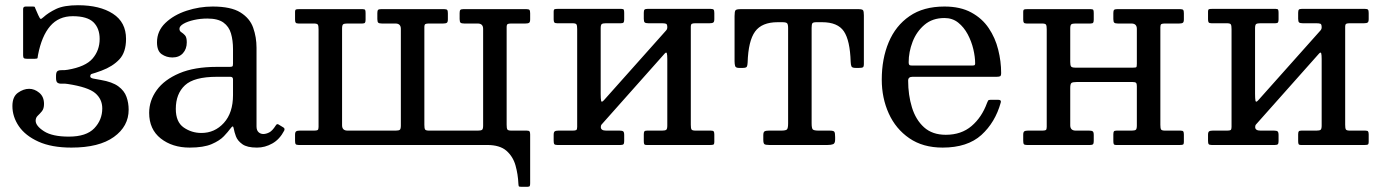

<svg xmlns="http://www.w3.org/2000/svg" viewBox="-20 -555 5304 735"><path d="M27.5 -149C27.5 -121.7 35.8 -95.9 52.2 -71.8C68.8 -47.6 93.8 -27.9 127.2 -12.8C160.8 2.4 202.8 10 253.5 10C324.2 10 378.3 -3.6 416 -30.8C453.7 -57.9 472.5 -92.7 472.5 -135C472.5 -152.3 469.8 -168.8 464.2 -184.2C458.8 -199.8 448.3 -213.2 433 -224.5C417.7 -235.8 395.2 -244 365.5 -249C354.5 -251 345.1 -252.8 337.2 -254.2C329.4 -255.8 325.5 -258.5 325.5 -262.5C325.5 -268.2 327.8 -271.5 332.5 -272.5C337.2 -273.5 349.2 -277.5 368.5 -284.5C397.2 -295.2 420 -309.6 437 -327.8C454 -345.9 462.5 -372 462.5 -406C462.5 -448.7 445.8 -480.8 412.2 -502.5C378.8 -524.2 334.2 -535 278.5 -535C242.8 -535 215 -530.2 195 -520.8C175 -511.2 158.7 -500.7 146 -489C140.7 -484 137.1 -481.9 135.2 -482.8C133.4 -483.6 130.5 -488.3 126.5 -497L116 -521C114.7 -524.3 113.8 -526.7 113.2 -528C112.8 -529.3 110.2 -530 105.5 -530H78.5C71.8 -530 68.5 -526.8 68.5 -520.5V-343C68.5 -337.7 69.5 -334.2 71.5 -332.5C73.5 -330.8 77.3 -330 83 -330H113.5C120.2 -330 123.6 -331.1 123.8 -333.2C123.9 -335.4 124.5 -339.2 125.5 -344.5C134.8 -392.8 150.3 -429.7 172 -455C193.7 -480.3 222.5 -493 258.5 -493C295.5 -493 321.9 -485.2 337.8 -469.8C353.6 -454.2 361.5 -433 361.5 -406C361.5 -377 352.5 -352 334.5 -331C316.5 -310 284.8 -295.7 239.5 -288C232.2 -286.7 225 -286.2 218 -286.5C211 -286.8 205.3 -285.8 201 -283.5C196.7 -281.2 194.5 -275 194.5 -265V-256C194.5 -246.3 196.7 -240.2 201 -237.8C205.3 -235.2 210.9 -234.2 217.8 -234.8C224.6 -235.2 231.8 -234.8 239.5 -233.5C291.5 -225.5 326.5 -213.8 344.5 -198.5C362.5 -183.2 371.5 -163.7 371.5 -140C371.5 -110.7 361.3 -85.3 341 -64C320.7 -42.7 288.2 -32 243.5 -32C201.5 -32 169.8 -38.8 148.5 -52.5C127.2 -66.2 116.5 -79.7 116.5 -93C116.5 -100.7 119.2 -107 124.5 -112C129.8 -117 135.2 -122.8 140.5 -129.2C145.8 -135.8 148.5 -145 148.5 -157C148.5 -175.7 142.4 -190 130.2 -200C118.1 -210 105.2 -215 91.5 -215C77.2 -215 62.9 -210 48.8 -200C34.6 -190 27.5 -173 27.5 -149Z M551 -123C551 -81 565.8 -48.3 595.2 -25C624.8 -1.7 661.7 10 706 10C741.3 10 769.3 5.6 790 -3.2C810.7 -12.1 826.3 -22.2 837 -33.5C847.7 -44.8 855.7 -54.2 861 -61.5C865.7 -67.8 868.9 -71 870.8 -71C872.6 -71 874 -68 875 -62C876.3 -54 879.1 -44.3 883.2 -33C887.4 -21.7 895.6 -11.7 907.8 -3C919.9 5.7 938.5 10 963.5 10H964C984.3 10 1003.8 4.8 1022.5 -5.8C1041.2 -16.2 1056.3 -32.7 1068 -55C1070.3 -60.3 1069.3 -64.3 1065 -67L1047 -78C1042.7 -81.3 1038.8 -80.2 1035.5 -74.5C1026.8 -60.8 1018.5 -52 1010.5 -48C1002.5 -44 995 -42 988 -42C981 -42 974.9 -44.3 969.8 -49C964.6 -53.7 962 -61 962 -71V-372C962 -399 957.8 -424.6 949.2 -448.8C940.8 -472.9 924.4 -492.5 900.2 -507.5C876.1 -522.5 840.7 -530 794 -530C760.3 -530 727.2 -524.7 694.5 -514C661.8 -503.3 634.8 -487.8 613.2 -467.2C591.8 -446.8 581 -422 581 -393C581 -371 587 -355.8 599 -347.5C611 -339.2 624.7 -335 640 -335C657 -335 670.4 -340.4 680.2 -351.2C690.1 -362.1 695 -376 695 -393C695 -406 692.7 -415 688 -420C683.3 -425 678.7 -428.9 674 -431.8C669.3 -434.6 667 -439 667 -445C667 -451.7 672.2 -458 682.5 -464C692.8 -470 706.2 -474.8 722.5 -478.5C738.8 -482.2 756 -484 774 -484C800.7 -484 821.1 -478.9 835.2 -468.8C849.4 -458.6 859.1 -444.7 864.2 -427C869.4 -409.3 872 -389.3 872 -367V-312C872 -306 871.2 -302.3 869.8 -301C868.2 -299.7 864.7 -299 859 -299H810C752.7 -299 704.8 -290.8 666.5 -274.5C628.2 -258.2 599.3 -236.7 580 -210C560.7 -183.3 551 -154.3 551 -123ZM653 -138C653 -176.7 664.7 -206.8 688 -228.5C711.3 -250.2 752 -261 810 -261H862C868.7 -261 872 -257.7 872 -251V-191C872 -145.7 860.3 -110.2 837 -84.5C813.7 -58.8 785 -46 751 -46C726 -46 703.4 -53 683.2 -67C663.1 -81 653 -104.7 653 -138Z M1514.5 -444.5V-74.5C1514.5 -65.8 1513.2 -60.4 1510.5 -58.2C1507.8 -56.1 1502.5 -55 1494.5 -55H1310.5C1296.5 -55 1289.5 -61.8 1289.5 -75.5V-445.5C1289.5 -454.2 1290.8 -459.6 1293.5 -461.8C1296.2 -463.9 1301.5 -465 1309.5 -465H1367C1372.3 -465 1375.8 -466.1 1377.2 -468.2C1378.8 -470.4 1379.5 -474.2 1379.5 -479.5V-504.5C1379.5 -510.2 1379 -514.2 1378 -516.5C1377 -518.8 1373.8 -520 1368.5 -520H1125C1119.7 -520 1115.8 -519.6 1113.2 -518.8C1110.8 -517.9 1109.5 -514.7 1109.5 -509V-480C1109.5 -474.3 1110.3 -470.4 1112 -468.2C1113.7 -466.1 1117.2 -465 1122.5 -465H1181.5C1190.2 -465 1195.3 -463.4 1197 -460.2C1198.7 -457.1 1199.5 -451.2 1199.5 -442.5V-69C1199.5 -62.7 1198.3 -58.8 1196 -57.2C1193.7 -55.8 1189.2 -55 1182.5 -55H1127.5C1121.2 -55 1116.6 -54.1 1113.8 -52.2C1110.9 -50.4 1109.5 -46 1109.5 -39V-16C1109.5 -9.7 1110.3 -5.4 1112 -3.2C1113.7 -1.1 1117.5 0 1123.5 0H1844.5C1877.2 0 1901.9 7.4 1918.8 22.2C1935.6 37.1 1947.2 55.8 1953.5 78.5C1959.8 101.2 1963.5 124.5 1964.5 148.5C1964.8 153.2 1965.3 156.2 1966 157.8C1966.7 159.2 1969.3 160 1974 160H2000C2004.7 160 2007.4 158.8 2008.2 156.5C2009.1 154.2 2009.5 150.8 2009.5 146.5V-40C2009.5 -45.7 2008.8 -49.6 2007.2 -51.8C2005.8 -53.9 2002.2 -55 1996.5 -55H1937.5C1928.8 -55 1923.7 -56.6 1922 -59.8C1920.3 -62.9 1919.5 -68.8 1919.5 -77.5V-451C1919.5 -457.3 1920.8 -461.2 1923.2 -462.8C1925.8 -464.2 1930.2 -465 1936.5 -465H1991.5C1998.2 -465 2002.8 -465.9 2005.5 -467.8C2008.2 -469.6 2009.5 -474 2009.5 -481V-504C2009.5 -510.3 2008.7 -514.6 2007 -516.8C2005.3 -518.9 2001.5 -520 1995.5 -520H1753.5C1747.8 -520 1744.1 -519 1742.2 -517C1740.4 -515 1739.5 -511 1739.5 -505V-482C1739.5 -474.7 1740.8 -470 1743.2 -468C1745.8 -466 1750.3 -465 1757 -465H1808.5C1822.5 -465 1829.5 -458.2 1829.5 -444.5V-74.5C1829.5 -65.8 1828.2 -60.4 1825.5 -58.2C1822.8 -56.1 1817.5 -55 1809.5 -55H1622.5C1613.8 -55 1608.7 -56.6 1607 -59.8C1605.3 -62.9 1604.5 -68.8 1604.5 -77.5V-451C1604.5 -457.3 1605.8 -461.2 1608.2 -462.8C1610.8 -464.2 1615.2 -465 1621.5 -465H1676.5C1683.2 -465 1687.8 -465.9 1690.5 -467.8C1693.2 -469.6 1694.5 -474 1694.5 -481V-504C1694.5 -510.3 1693.7 -514.6 1692 -516.8C1690.3 -518.9 1686.5 -520 1680.5 -520H1438.5C1432.8 -520 1429.1 -519 1427.2 -517C1425.4 -515 1424.5 -511 1424.5 -505V-482C1424.5 -474.7 1425.8 -470 1428.2 -468C1430.8 -466 1435.3 -465 1442 -465H1493.5C1507.5 -465 1514.5 -458.2 1514.5 -444.5Z M2624.5 -77.5V-452C2624.5 -458.3 2625.8 -462.2 2628.2 -463.8C2630.8 -465.2 2635.2 -466 2641.5 -466H2696.5C2703.2 -466 2707.8 -466.9 2710.5 -468.8C2713.2 -470.6 2714.5 -475 2714.5 -482V-505C2714.5 -511.3 2713.7 -515.6 2712 -517.8C2710.3 -519.9 2706.5 -521 2700.5 -521H2458.5C2452.8 -521 2449.1 -520 2447.2 -518C2445.4 -516 2444.5 -512 2444.5 -506V-483C2444.5 -475.7 2445.8 -471 2448.2 -469C2450.8 -467 2455.3 -466 2462 -466H2513.5C2521.2 -466 2526.6 -465.3 2529.8 -464C2532.9 -462.7 2534.5 -458.2 2534.5 -450.5C2534.5 -445.8 2533 -441.8 2530 -438.5L2292 -171.5C2286 -164.8 2282.4 -164 2281.2 -169C2280.1 -174 2279.5 -183 2279.5 -196V-446.5C2279.5 -455.2 2280.8 -460.6 2283.5 -462.8C2286.2 -464.9 2291.5 -466 2299.5 -466H2357C2362.3 -466 2365.8 -467.1 2367.2 -469.2C2368.8 -471.4 2369.5 -475.2 2369.5 -480.5V-505.5C2369.5 -511.2 2369 -515.2 2368 -517.5C2367 -519.8 2363.8 -521 2358.5 -521H2115C2109.7 -521 2105.8 -520.6 2103.2 -519.8C2100.8 -518.9 2099.5 -515.7 2099.5 -510V-481C2099.5 -475.3 2100.3 -471.4 2102 -469.2C2103.7 -467.1 2107.2 -466 2112.5 -466H2171.5C2180.2 -466 2185.3 -464.4 2187 -461.2C2188.7 -458.1 2189.5 -452.2 2189.5 -443.5V-69C2189.5 -62.7 2188.3 -58.8 2186 -57.2C2183.7 -55.8 2179.2 -55 2172.5 -55H2117.5C2111.2 -55 2106.6 -54.1 2103.8 -52.2C2100.9 -50.4 2099.5 -46 2099.5 -39V-16C2099.5 -9.7 2100.3 -5.4 2102 -3.2C2103.7 -1.1 2107.5 0 2113.5 0H2355.5C2361.2 0 2364.9 -1 2366.8 -3C2368.6 -5 2369.5 -9 2369.5 -15V-38C2369.5 -45.3 2368.2 -50 2365.8 -52C2363.2 -54 2358.7 -55 2352 -55H2300.5C2286.8 -55 2280 -59.5 2280 -68.5C2280 -72.8 2280.8 -75.9 2282.5 -77.8C2284.2 -79.6 2286 -81.7 2288 -84L2524.5 -350C2528.8 -354.7 2531.6 -354.9 2532.8 -350.8C2533.9 -346.6 2534.5 -339.5 2534.5 -329.5V-74.5C2534.5 -65.8 2533.2 -60.4 2530.5 -58.2C2527.8 -56.1 2522.5 -55 2514.5 -55H2457C2451.7 -55 2448.2 -54 2446.8 -52C2445.2 -50 2444.5 -46.2 2444.5 -40.5V-15.5C2444.5 -10.2 2445 -6.2 2446 -3.8C2447 -1.2 2450.2 0 2455.5 0H2699C2704.7 0 2708.7 -0.5 2711 -1.5C2713.3 -2.5 2714.5 -5.7 2714.5 -11V-40C2714.5 -45.7 2713.8 -49.6 2712.2 -51.8C2710.8 -53.9 2707.2 -55 2701.5 -55H2642.5C2633.8 -55 2628.7 -56.6 2627 -59.8C2625.3 -62.9 2624.5 -68.8 2624.5 -77.5Z M2902 -20.5C2902 -11.2 2903.4 -5.4 2906.2 -3.2C2909.1 -1.1 2915.3 0 2925 0H3148C3157 0 3164.1 -1 3169.2 -3C3174.4 -5 3177 -11 3177 -21V-30.5C3177 -40.8 3176 -47.5 3174 -50.5C3172 -53.5 3166 -55 3156 -55H3114C3101.7 -55 3094.1 -56.6 3091.2 -59.8C3088.4 -62.9 3087 -70.8 3087 -83.5V-448.5C3087 -457.5 3088 -463.3 3090 -466C3092 -468.7 3097.3 -470 3106 -470H3127C3167 -470 3194.8 -458.3 3210.5 -435C3226.2 -411.7 3234.8 -372.8 3236.5 -318.5C3236.8 -310.5 3237.8 -304.6 3239.5 -300.8C3241.2 -296.9 3246.7 -295 3256 -295H3268C3275.7 -295 3280.8 -295.8 3283.2 -297.2C3285.8 -298.8 3287 -303.2 3287 -310.5V-496.5C3287 -506.5 3285.9 -512.9 3283.8 -515.8C3281.6 -518.6 3275.7 -520 3266 -520H2816C2804.7 -520 2797.8 -518.5 2795.5 -515.5C2793.2 -512.5 2792 -505.2 2792 -493.5V-320.5C2792 -313.2 2792.8 -307.1 2794.2 -302.2C2795.8 -297.4 2800.7 -295 2809 -295H2823C2831.7 -295 2836.9 -296.5 2838.8 -299.5C2840.6 -302.5 2841.7 -307.8 2842 -315.5C2843.7 -370.8 2853.2 -410.4 2870.5 -434.2C2887.8 -458.1 2916.7 -470 2957 -470H2975C2984.3 -470 2990.3 -468.7 2993 -466C2995.7 -463.3 2997 -457.2 2997 -447.5V-82.5C2997 -70.2 2995.5 -62.5 2992.5 -59.5C2989.5 -56.5 2982 -55 2970 -55H2923C2915.7 -55 2910.3 -54.1 2907 -52.2C2903.7 -50.4 2902 -45.5 2902 -37.5Z M3355.5 -250C3355.5 -203.3 3364.4 -160.2 3382.2 -120.8C3400.1 -81.2 3426.3 -49.6 3461 -25.8C3495.7 -1.9 3538.2 10 3588.5 10C3651.8 10 3701.2 -6.1 3736.8 -38.2C3772.2 -70.4 3797 -111.8 3811 -162.5C3813 -169.5 3809.7 -173 3801 -173H3772C3767 -173 3763.8 -171.9 3762.5 -169.8C3761.2 -167.6 3759.8 -164.7 3758.5 -161C3745.2 -124.3 3725.4 -94.8 3699.2 -72.5C3673.1 -50.2 3640.2 -39 3600.5 -39C3566.2 -39 3538.4 -48.6 3517.2 -67.8C3496.1 -86.9 3480.7 -112.3 3471 -144C3461.3 -175.7 3456.5 -209.8 3456.5 -246.5C3456.5 -256.2 3462 -261 3473 -261H3794.5C3801.5 -261 3806.2 -261.8 3808.8 -263.2C3811.2 -264.8 3812.5 -268.8 3812.5 -275.5C3812.5 -305.2 3808.8 -335 3801.2 -365C3793.8 -395 3781.7 -422.4 3765 -447.2C3748.3 -472.1 3726.1 -492.1 3698.2 -507.2C3670.4 -522.4 3636.2 -530 3595.5 -530C3541.8 -530 3497.2 -517.8 3461.8 -493.2C3426.2 -468.8 3399.7 -435.4 3382 -393.2C3364.3 -351.1 3355.5 -303.3 3355.5 -250ZM3472.5 -304C3466.5 -304 3462.7 -304.8 3461 -306.5C3459.3 -308.2 3458.5 -311.5 3458.5 -316.5C3458.5 -342.8 3463.5 -369 3473.5 -395C3483.5 -421 3498.7 -442.7 3519 -460C3539.3 -477.3 3564.8 -486 3595.5 -486C3615.8 -486 3633.3 -480.2 3648 -468.5C3662.7 -456.8 3674.8 -441.9 3684.5 -423.8C3694.2 -405.6 3701.3 -386.6 3706 -366.8C3710.7 -346.9 3713 -328.7 3713 -312C3713 -308.7 3712.2 -306.5 3710.8 -305.5C3709.2 -304.5 3705.2 -304 3698.5 -304Z M4422 -77.5V-451C4422 -457.3 4423.2 -461.2 4425.8 -462.8C4428.2 -464.2 4432.7 -465 4439 -465H4494C4500.7 -465 4505.3 -465.9 4508 -467.8C4510.7 -469.6 4512 -474 4512 -481V-504C4512 -510.3 4511.2 -514.6 4509.5 -516.8C4507.8 -518.9 4504 -520 4498 -520H4256C4250.3 -520 4246.6 -519 4244.8 -517C4242.9 -515 4242 -511 4242 -505V-482C4242 -474.7 4243.2 -470 4245.8 -468C4248.2 -466 4252.8 -465 4259.5 -465H4311C4325 -465 4332 -458.2 4332 -444.5V-311C4332 -303.7 4331.3 -299.3 4330 -298C4328.7 -296.7 4324.3 -296 4317 -296H4097C4088 -296 4082.4 -297.5 4080.2 -300.5C4078.1 -303.5 4077 -309.2 4077 -317.5V-445.5C4077 -454.2 4078.3 -459.6 4081 -461.8C4083.7 -463.9 4089 -465 4097 -465H4154.5C4159.8 -465 4163.2 -466.1 4164.8 -468.2C4166.2 -470.4 4167 -474.2 4167 -479.5V-504.5C4167 -510.2 4166.5 -514.2 4165.5 -516.5C4164.5 -518.8 4161.3 -520 4156 -520H3912.5C3907.2 -520 3903.2 -519.6 3900.8 -518.8C3898.2 -517.9 3897 -514.7 3897 -509V-480C3897 -474.3 3897.8 -470.4 3899.5 -468.2C3901.2 -466.1 3904.7 -465 3910 -465H3969C3977.7 -465 3982.8 -463.4 3984.5 -460.2C3986.2 -457.1 3987 -451.2 3987 -442.5V-69C3987 -62.7 3985.8 -58.8 3983.5 -57.2C3981.2 -55.8 3976.7 -55 3970 -55H3915C3908.7 -55 3904.1 -54.1 3901.2 -52.2C3898.4 -50.4 3897 -46 3897 -39V-16C3897 -9.7 3897.8 -5.4 3899.5 -3.2C3901.2 -1.1 3905 0 3911 0H4153C4158.7 0 4162.4 -1 4164.2 -3C4166.1 -5 4167 -9 4167 -15V-38C4167 -45.3 4165.8 -50 4163.2 -52C4160.8 -54 4156.2 -55 4149.5 -55H4098C4084 -55 4077 -61.8 4077 -75.5V-218C4077 -228.7 4078.6 -235.2 4081.8 -237.5C4084.9 -239.8 4091.5 -241 4101.5 -241H4316.5C4322.8 -241 4327 -239.9 4329 -237.8C4331 -235.6 4332 -231.5 4332 -225.5V-74.5C4332 -65.8 4330.7 -60.4 4328 -58.2C4325.3 -56.1 4320 -55 4312 -55H4254.5C4249.2 -55 4245.8 -54 4244.2 -52C4242.8 -50 4242 -46.2 4242 -40.5V-15.5C4242 -10.2 4242.5 -6.2 4243.5 -3.8C4244.5 -1.2 4247.7 0 4253 0H4496.5C4502.2 0 4506.2 -0.5 4508.5 -1.5C4510.8 -2.5 4512 -5.7 4512 -11V-40C4512 -45.7 4511.2 -49.6 4509.8 -51.8C4508.2 -53.9 4504.7 -55 4499 -55H4440C4431.3 -55 4426.2 -56.6 4424.5 -59.8C4422.8 -62.9 4422 -68.8 4422 -77.5Z M5129.5 -77.5V-452C5129.5 -458.3 5130.8 -462.2 5133.2 -463.8C5135.8 -465.2 5140.2 -466 5146.5 -466H5201.5C5208.2 -466 5212.8 -466.9 5215.5 -468.8C5218.2 -470.6 5219.5 -475 5219.5 -482V-505C5219.5 -511.3 5218.7 -515.6 5217 -517.8C5215.3 -519.9 5211.5 -521 5205.5 -521H4963.5C4957.8 -521 4954.1 -520 4952.2 -518C4950.4 -516 4949.5 -512 4949.5 -506V-483C4949.5 -475.7 4950.8 -471 4953.2 -469C4955.8 -467 4960.3 -466 4967 -466H5018.5C5026.2 -466 5031.6 -465.3 5034.8 -464C5037.9 -462.7 5039.5 -458.2 5039.5 -450.5C5039.5 -445.8 5038 -441.8 5035 -438.5L4797 -171.5C4791 -164.8 4787.4 -164 4786.2 -169C4785.1 -174 4784.5 -183 4784.5 -196V-446.5C4784.5 -455.2 4785.8 -460.6 4788.5 -462.8C4791.2 -464.9 4796.5 -466 4804.5 -466H4862C4867.3 -466 4870.8 -467.1 4872.2 -469.2C4873.8 -471.4 4874.5 -475.2 4874.5 -480.5V-505.5C4874.5 -511.2 4874 -515.2 4873 -517.5C4872 -519.8 4868.8 -521 4863.5 -521H4620C4614.7 -521 4610.8 -520.6 4608.2 -519.8C4605.8 -518.9 4604.5 -515.7 4604.5 -510V-481C4604.5 -475.3 4605.3 -471.4 4607 -469.2C4608.7 -467.1 4612.2 -466 4617.5 -466H4676.5C4685.2 -466 4690.3 -464.4 4692 -461.2C4693.7 -458.1 4694.5 -452.2 4694.5 -443.5V-69C4694.5 -62.7 4693.3 -58.8 4691 -57.2C4688.7 -55.8 4684.2 -55 4677.5 -55H4622.5C4616.2 -55 4611.6 -54.1 4608.8 -52.2C4605.9 -50.4 4604.5 -46 4604.5 -39V-16C4604.5 -9.7 4605.3 -5.4 4607 -3.2C4608.7 -1.1 4612.5 0 4618.5 0H4860.5C4866.2 0 4869.9 -1 4871.8 -3C4873.6 -5 4874.5 -9 4874.5 -15V-38C4874.5 -45.3 4873.2 -50 4870.8 -52C4868.2 -54 4863.7 -55 4857 -55H4805.5C4791.8 -55 4785 -59.5 4785 -68.5C4785 -72.8 4785.8 -75.9 4787.5 -77.8C4789.2 -79.6 4791 -81.7 4793 -84L5029.5 -350C5033.8 -354.7 5036.6 -354.9 5037.8 -350.8C5038.9 -346.6 5039.5 -339.5 5039.5 -329.5V-74.5C5039.5 -65.8 5038.2 -60.4 5035.5 -58.2C5032.8 -56.1 5027.5 -55 5019.5 -55H4962C4956.7 -55 4953.2 -54 4951.8 -52C4950.2 -50 4949.5 -46.2 4949.5 -40.5V-15.5C4949.5 -10.2 4950 -6.2 4951 -3.8C4952 -1.2 4955.2 0 4960.5 0H5204C5209.7 0 5213.7 -0.5 5216 -1.5C5218.3 -2.5 5219.5 -5.7 5219.5 -11V-40C5219.5 -45.7 5218.8 -49.6 5217.2 -51.8C5215.8 -53.9 5212.2 -55 5206.5 -55H5147.5C5138.8 -55 5133.7 -56.6 5132 -59.8C5130.3 -62.9 5129.5 -68.8 5129.5 -77.5Z"/></svg>

Font: Besley*
Style: Regular
Weight: 400
Designer: Owen Earl
Foundry: indestructible type*
Version: Version 3.000; ttfautohint (v1.8.3)